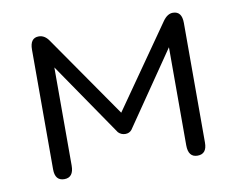

<svg xmlns="http://www.w3.org/2000/svg" viewBox="-59 -532 757 614"><g transform="rotate(-10 320.0 -225.0)"><path d="M341.8 -111.3Q334 -101.6 320.8 -101.6Q307.6 -101.6 297.9 -111.3L133.8 -350.6V-32.2Q133.8 6.8 103.5 6.8Q73.2 6.8 73.2 -30.3V-418.9Q73.2 -457 101.6 -457Q121.1 -457 134.8 -436.5L319.3 -170.9L504.9 -436.5Q519.5 -457 537.1 -457Q566.4 -457 566.4 -418.9V-30.3Q566.4 6.8 536.1 6.8Q505.9 6.8 505.9 -32.2V-350.6Z"/></g></svg>

Font: Jura
Style: Medium
Weight: 500
Version: Version 2.6.1